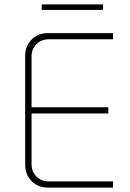

<svg xmlns="http://www.w3.org/2000/svg" viewBox="-20 -850 587 870"><path d="M197 0Q152 0 123 -29.5Q94 -59 94 -103V-597Q94 -641 123 -670.5Q152 -700 197 -700H492V-672H201Q167 -672 145 -649.5Q123 -627 123 -594V-106Q123 -73 145 -50.5Q167 -28 201 -28H492V0ZM112 -336V-364H471V-336ZM169 -805V-830H447V-805Z"/></svg>

Font: SUSE Thin
Style: Regular
Weight: 250
Designer: Rene Bieder
Foundry: SUSE
Version: Version 1.000